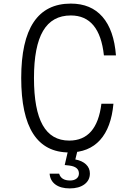

<svg xmlns="http://www.w3.org/2000/svg" viewBox="-20 -834 740 1068"><path d="M365 14Q98 14 98 -400Q98 -814 374 -814Q486 -814 550 -740.5Q614 -667 625 -526H558Q534 -748 374 -748Q270 -748 219.5 -662Q169 -576 169 -400Q169 -224 217.5 -138Q266 -52 365 -52Q519 -52 544 -257H611Q599 -124 536.5 -55Q474 14 365 14ZM364 -20H417L399 53Q437 60 458.5 80.5Q480 101 480 131Q480 169 449.5 191.5Q419 214 368 214Q318 214 288.5 192.5Q259 171 256 132H309Q320 170 370 170Q392 170 405.5 159.5Q419 149 419 131Q419 94 367 87L340 84Z"/></svg>

Font: Martian Mono ExtraLight
Style: Regular
Weight: 200
Monospace: yes
Designer: Roman Shamin
Foundry: Evil Martians
Version: Version 1.000; ttfautohint (v1.8.4.7-5d5b)